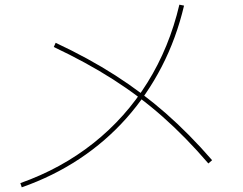

<svg xmlns="http://www.w3.org/2000/svg" viewBox="-20 -777 1040 821"><path d="M67 6Q242 -56 379.5 -165Q517 -274 610.5 -424Q704 -574 747 -757L767 -753Q734 -613 671.5 -492Q609 -371 520.5 -271.5Q432 -172 319.5 -97.5Q207 -23 73 24ZM871 -78Q775 -190 676 -277.5Q577 -365 463.5 -437.5Q350 -510 210 -576L218 -594Q359 -528 473.5 -454.5Q588 -381 688.5 -293Q789 -205 887 -92Z"/></svg>

Font: M PLUS 1 Thin
Style: Regular
Weight: 100
Designer: Coji Morishita
Foundry: UNDERFOREST DESIGN
Version: Version 1.001